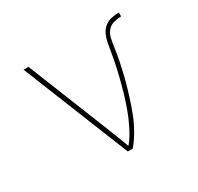

<svg xmlns="http://www.w3.org/2000/svg" viewBox="-119 -670 838 812"><g transform="rotate(-30 300.0 -264.0)"><path d="M288 0 79 -520H103L242 -173Q257 -135 272.5 -96.5Q288 -58 302 -19Q314 -33 324 -49Q334 -65 342.5 -82Q351 -99 358.5 -116Q366 -133 372.5 -151Q379 -169 385 -186.5Q391 -204 396 -222Q401 -240 406 -258.5Q411 -277 415.5 -295Q420 -313 424 -331.5Q428 -350 431.5 -368.5Q435 -387 438 -405.5Q441 -424 444.5 -442.5Q448 -461 456 -478.5Q464 -496 478.5 -508Q493 -520 512 -524Q531 -528 549 -528V-509Q531 -509 512.5 -504Q494 -499 482 -484.5Q470 -470 466 -451.5Q462 -433 459.5 -415Q457 -397 454 -378.5Q451 -360 447 -342Q443 -324 439 -306Q435 -288 430.5 -270Q426 -252 420.5 -234Q415 -216 409.5 -198Q404 -180 398 -162.5Q392 -145 385.5 -128Q379 -111 371 -94Q363 -77 354 -61Q345 -45 334.5 -29.5Q324 -14 312 0Z"/></g></svg>

Font: Iosevka Thin Extended
Style: Regular
Weight: 100
Width: 7
Monospace: yes
Designer: Belleve Invis
Foundry: Belleve Invis
Version: Version 32.5.0; ttfautohint (v1.8.4)